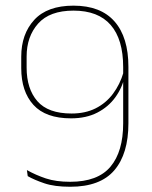

<svg xmlns="http://www.w3.org/2000/svg" viewBox="-20 -668 550 696"><path d="M246.5 -647.5Q345 -647.5 395.2 -590.2Q445.5 -533 445.5 -425.5V-221Q445.5 -110.5 394.5 -50.8Q343.5 9 234.5 9Q177.5 9 140.8 -3.5Q104 -16 80.5 -29.5L77.5 -51.5Q109.5 -33.5 146.2 -21.2Q183 -9 234.5 -9Q334.5 -9 380.5 -63.8Q426.5 -118.5 426.5 -221V-424.5Q426.5 -525.5 381.2 -577.5Q336 -629.5 246.5 -629.5Q160 -629.5 118.2 -582.5Q76.5 -535.5 76.5 -463V-423Q76.5 -346 115.5 -301.2Q154.5 -256.5 239.5 -256.5Q289 -256.5 326.5 -275.2Q364 -294 389.5 -328Q415 -362 428 -406.5L438.5 -393H432.5Q423.5 -350.5 398.2 -315.5Q373 -280.5 332.8 -259.8Q292.5 -239 237.5 -239Q145.5 -239 101.2 -287.8Q57 -336.5 57 -421V-462.5Q57 -544.5 104.2 -596Q151.5 -647.5 246.5 -647.5Z"/></svg>

Font: Anek Odia Medium Thin
Style: Regular
Weight: 250
Version: Version 1.003